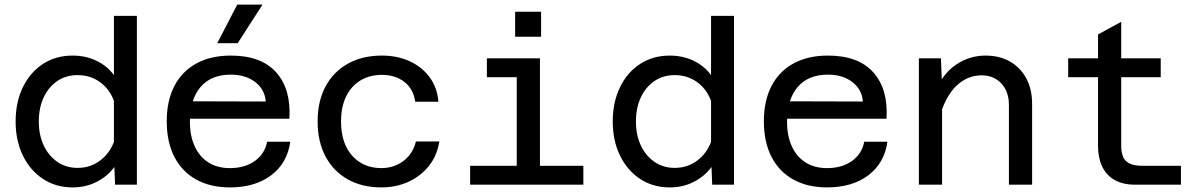

<svg xmlns="http://www.w3.org/2000/svg" viewBox="-20 -804 5240 836"><path d="M296 -562Q353 -562 400 -539.5Q447 -517 476 -477V-735H576V0H481L478 -77Q449 -37 401.5 -12.5Q354 12 296 12Q223 12 167 -25Q111 -62 79.5 -127Q48 -192 48 -275Q48 -359 79.5 -424Q111 -489 167 -525.5Q223 -562 296 -562ZM318 -73Q372 -73 414 -103.5Q456 -134 476 -186V-365Q456 -418 414 -447.5Q372 -477 318 -477Q268 -477 230 -451.5Q192 -426 170.5 -380.5Q149 -335 149 -275Q149 -216 170.5 -170.5Q192 -125 230 -99Q268 -73 318 -73Z M981 12Q896 12 834 -22.5Q772 -57 739 -121.5Q706 -186 706 -276Q706 -366 739.5 -430Q773 -494 835.5 -528Q898 -562 985 -562Q1118 -562 1183 -488.5Q1248 -415 1240 -287H786L787 -363L1137 -362Q1133 -415 1091 -447Q1049 -479 985 -479Q899 -479 853 -425Q807 -371 807 -272Q807 -213 827.5 -167.5Q848 -122 887 -97Q926 -72 981 -72Q1046 -72 1089.5 -103Q1133 -134 1143 -187H1244Q1231 -94 1161 -41Q1091 12 981 12ZM926 -616 1013 -784H1123L1015 -616Z M1641 12Q1556 12 1493.5 -23.5Q1431 -59 1397 -123.5Q1363 -188 1363 -275Q1363 -364 1398 -428.5Q1433 -493 1496 -527.5Q1559 -562 1643 -562Q1710 -562 1763.5 -537.5Q1817 -513 1850.5 -468Q1884 -423 1889 -361H1788Q1780 -417 1740.5 -447.5Q1701 -478 1643 -478Q1589 -478 1549 -453.5Q1509 -429 1487 -384Q1465 -339 1465 -275Q1465 -180 1513.5 -126Q1562 -72 1641 -72Q1677 -72 1708 -86Q1739 -100 1761 -126.5Q1783 -153 1791 -188H1893Q1883 -126 1847.5 -81.5Q1812 -37 1758.5 -12.5Q1705 12 1641 12Z M2230 0V-550H2331V0ZM2027 0V-82H2520V0ZM2100 -468V-550H2280V-468ZM2223 -644V-753H2336V-644Z M2896 -562Q2953 -562 3000 -539.5Q3047 -517 3076 -477V-735H3176V0H3081L3078 -77Q3049 -37 3001.5 -12.5Q2954 12 2896 12Q2823 12 2767 -25Q2711 -62 2679.5 -127Q2648 -192 2648 -275Q2648 -359 2679.5 -424Q2711 -489 2767 -525.5Q2823 -562 2896 -562ZM2918 -73Q2972 -73 3014 -103.5Q3056 -134 3076 -186V-365Q3056 -418 3014 -447.5Q2972 -477 2918 -477Q2868 -477 2830 -451.5Q2792 -426 2770.5 -380.5Q2749 -335 2749 -275Q2749 -216 2770.5 -170.5Q2792 -125 2830 -99Q2868 -73 2918 -73Z M3581 12Q3496 12 3434 -22.5Q3372 -57 3339 -121.5Q3306 -186 3306 -276Q3306 -366 3339.5 -430Q3373 -494 3435.5 -528Q3498 -562 3585 -562Q3718 -562 3783 -488.5Q3848 -415 3840 -287H3386L3387 -363L3737 -362Q3733 -415 3691 -447Q3649 -479 3585 -479Q3499 -479 3453 -425Q3407 -371 3407 -272Q3407 -213 3427.5 -167.5Q3448 -122 3487 -97Q3526 -72 3581 -72Q3646 -72 3689.5 -103Q3733 -134 3743 -187H3844Q3831 -94 3761 -41Q3691 12 3581 12Z M4373 0V-347Q4373 -405 4340 -440.5Q4307 -476 4254 -476Q4193 -476 4145.5 -431.5Q4098 -387 4070 -293L4054 -406Q4085 -484 4143.5 -523Q4202 -562 4271 -562Q4333 -562 4378.5 -535.5Q4424 -509 4449 -462Q4474 -415 4474 -351V0ZM3981 0V-550H4077L4082 -426V0Z M4920 0Q4869 0 4833 -20.5Q4797 -41 4779 -79Q4761 -117 4761 -168V-654L4862 -709V-168Q4862 -144 4869 -124Q4876 -104 4896.5 -93Q4917 -82 4957 -82H5122V0ZM4631 -468V-550H5034V-468Z"/></svg>

Font: Azeret Mono Thin
Style: Regular
Weight: 400
Version: Version 1.002